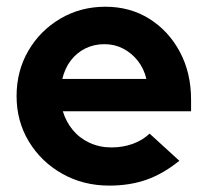

<svg xmlns="http://www.w3.org/2000/svg" viewBox="-20 -550 626 579"><path d="M309.4 9.7Q231 9.7 167.5 -26.2Q104 -62.1 67 -123.3Q30 -184.4 30 -260.3Q30 -335.9 65.5 -396.9Q101 -457.9 162 -493.8Q223 -529.7 297.7 -529.7Q372.6 -529.7 430.7 -493.1Q488.9 -456.5 522.5 -393.3Q556.2 -330.2 556.2 -249.6V-214.4H169.5Q179.1 -182.6 199.6 -157.9Q220.1 -133.2 250.3 -119.3Q280.6 -105.4 316 -105.4Q350.7 -105.4 380.6 -116.3Q410.4 -127.2 431.1 -147.1L520.8 -65.2Q473 -26.3 422.5 -8.3Q372 9.7 309.4 9.7ZM167.9 -312H421.4Q414 -343.4 395.5 -366.8Q377 -390.1 351.3 -403.5Q325.6 -416.8 295 -416.8Q263.5 -416.8 237.5 -404Q211.5 -391.1 193.6 -367.8Q175.7 -344.4 167.9 -312Z"/></svg>

Font: Red Hat Display VF
Style: Regular
Weight: 300
Designer: Pentagram, MCKL
Foundry: Pentagram, MCKL
Version: Version 1.023